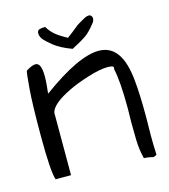

<svg xmlns="http://www.w3.org/2000/svg" viewBox="-98 -703 695 788"><g transform="rotate(-15 250.0 -309.5)"><path d="M407.2 -213.9Q407.2 -330.1 394.5 -384.8Q402.3 -399.4 371.1 -399.4Q337.9 -399.4 285.2 -382.8Q232.4 -366.2 199.2 -349.6Q120.1 -311.5 111.3 -275.4V-9.8H45.9Q33.2 -43 33.2 -196.3Q33.2 -333 38.6 -397.5Q43.9 -461.9 46.9 -470.7Q72.3 -487.3 87.9 -487.3Q112.3 -487.3 112.3 -429.7Q112.3 -407.2 109.9 -386.2Q107.4 -365.2 107.4 -357.4Q265.6 -473.6 352.5 -473.6Q451.2 -473.6 464.8 -314.5Q470.7 -258.8 470.7 -160.2L469.7 -83Q469.7 -40 471.7 0Q461.9 5.9 456.1 5.9Q453.1 4.9 443.4 2.9Q433.6 1 418 0Q408.2 -39.1 407.2 -79.6Q406.2 -120.1 406.2 -154.3ZM166 -625Q176.8 -606.4 192.9 -591.8Q209 -577.1 245.1 -557.6Q271.5 -577.1 281.2 -585.4Q291 -593.8 296.4 -597.7Q301.8 -601.6 308.1 -605Q314.5 -608.4 333 -619.1Q353.5 -628.9 361.3 -619.1Q365.2 -614.3 365.2 -607.9Q365.2 -601.6 360.4 -592.8Q332 -556.6 314.5 -544.9Q292 -529.3 252 -508.8Q202.1 -527.3 175.8 -548.8Q149.4 -570.3 140.6 -582Q131.8 -593.8 131.8 -606.4Q131.8 -619.1 141.6 -622.1Q151.4 -625 166 -625Z"/></g></svg>

Font: Architects Daughter
Style: Regular
Weight: 400
Designer: Kimberly Geswein
Foundry: Kimberly Geswein
Version: Version 1.002 2010